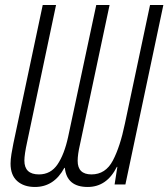

<svg xmlns="http://www.w3.org/2000/svg" viewBox="-20 -734 670 764"><path d="M236 -66H238Q246 10 329 10Q405 10 445 -70H447L436 0H479L630 -714H577L477 -242Q458 -150 429 -95Q400 -40 344 -40Q289 -40 289 -94Q289 -119 298 -158L416 -714H363L251 -189Q236 -120 209 -80Q182 -40 135 -40Q77 -40 77 -95Q77 -119 88 -169L203 -714H150L33 -162Q29 -143 25.5 -121Q22 -99 22 -83Q22 -37 48.5 -13.5Q75 10 119 10Q195 10 236 -66Z"/></svg>

Font: Noto Sans Display Condensed Light
Style: Italic
Weight: 300
Width: 3
Designer: Monotype Design team
Foundry: Monotype Imaging Inc.
Version: 1.000